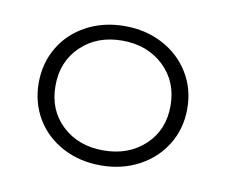

<svg xmlns="http://www.w3.org/2000/svg" viewBox="-47 -801 506 429"><g transform="rotate(10 205.5 -587.0)"><path d="M37 -587Q37 -632 58.5 -668Q80 -704 118.5 -724.5Q157 -745 205 -745Q253 -745 291.5 -724.5Q330 -704 352 -668Q374 -632 374 -587Q374 -542 352 -506Q330 -470 291.5 -449.5Q253 -429 205 -429Q157 -429 118.5 -449.5Q80 -470 58.5 -506Q37 -542 37 -587ZM336 -587Q336 -642 299 -677Q262 -712 205 -712Q148 -712 111.5 -677Q75 -642 75 -587Q75 -532 111.5 -497.5Q148 -463 205 -463Q262 -463 299 -497.5Q336 -532 336 -587Z"/></g></svg>

Font: Goldbeck Next Light
Style: Regular
Weight: 300
Designer: Julieta Ulanovsky
Foundry: Julieta Ulanovsky
Version: Version 7.200